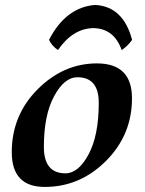

<svg xmlns="http://www.w3.org/2000/svg" viewBox="-20 -735 577 765"><path d="M240.7 -44.4Q292.5 -44.4 333 -120.1Q373.5 -195.8 373.5 -325.2Q373.5 -427.2 288.6 -427.2Q236.3 -427.2 195.6 -351.8Q154.8 -276.4 154.8 -149.4Q154.8 -44.4 240.7 -44.4ZM158.2 9.8Q26.9 9.8 26.9 -128.4Q26.9 -275.9 129.9 -379.2Q232.9 -482.4 366.2 -482.4Q505.9 -482.4 505.9 -343.3Q505.9 -197.3 402.3 -93.8Q298.8 9.8 158.2 9.8ZM358.9 -715.3Q471.2 -709.5 506.3 -576.2Q489.3 -551.8 464.8 -535.6Q434.6 -621.1 353 -623Q270.5 -622.1 210.9 -535.6Q187 -551.8 175.3 -576.2Q242.2 -706.1 358.9 -715.3Z"/></svg>

Font: Kelvinch
Style: Bold Italic
Weight: 700
Italic angle: -10°
Designer: Paul James Miller
Foundry: High-Logic / Made with FontCreator
Version: Version 3.30 September 23, 2016